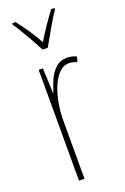

<svg xmlns="http://www.w3.org/2000/svg" viewBox="-148 -861 558 858"><g transform="rotate(-20 131.0 -432.5)"><path d="M208 -586Q218 -586 230.5 -583.5Q243 -581 253 -575L245 -551Q239 -554 229 -557Q219 -560 208 -560Q181 -560 160 -538.5Q139 -517 125 -482.5Q111 -448 104 -407.5Q97 -367 97 -328V-51H71V-578H91L96 -460H98Q106 -487 118.5 -516Q131 -545 153 -565.5Q175 -586 208 -586ZM119 -657Q106 -682 89.5 -711Q73 -740 57.5 -766Q42 -792 31 -807V-814H47Q67 -789 90 -755Q113 -721 131 -688Q151 -721 171 -750.5Q191 -780 216 -814H232V-807Q210 -775 186.5 -733.5Q163 -692 143 -657Z"/></g></svg>

Font: Noto Sans Tamil UI ExtraCondensed Thin
Style: Regular
Weight: 100
Width: 2
Designer: Jelle Bosma - Monotype Design Team
Foundry: Monotype Imaging Inc.
Version: Version 2.004; ttfautohint (v1.8.4.7-5d5b)